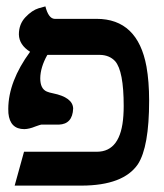

<svg xmlns="http://www.w3.org/2000/svg" viewBox="-20 -581 514 601"><path d="M367.2 -249Q367.2 -358.9 340.3 -389.6Q322.3 -408.7 293 -409.2H128.9L127.9 -408.2V-409.2V-408.7Q106.4 -370.1 106 -335.9Q106 -303.2 126.5 -294.4Q134.8 -291 145 -289.1Q208 -276.4 209 -241.2Q207 -192.4 164.1 -190.9H141.1H108.9Q105.5 -190.4 90.8 -185.1Q71.8 -177.2 56.2 -176.8Q11.2 -176.8 6.3 -226.6Q5.9 -233.4 5.9 -240.2Q6.3 -326.2 74.2 -418.9Q40 -440.4 39.1 -473.1Q39.1 -505.4 59.6 -527.1Q80.1 -548.8 101.1 -555.2L122.1 -561Q131.8 -522.9 150.9 -522H282.2Q411.1 -522 438.5 -372.6Q446.8 -326.2 446.8 -266.1Q446.8 -121.1 411.6 -66.9Q366.2 -0.5 235.8 0H25.9L55.2 -106H283.2Q358.9 -106 366.2 -219.2Q367.2 -233.9 367.2 -249Z"/></svg>

Font: Linux Libertine O
Style: Bold
Weight: 700
Designer: Philipp H. Poll
Foundry: Philipp H. Poll
Version: Version 5.0.0